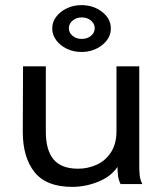

<svg xmlns="http://www.w3.org/2000/svg" viewBox="-20 -719 640 750"><path d="M262 11Q161 11 115 -46.5Q69 -104 69 -204L70 -460H159V-205Q159 -132 189.5 -96Q220 -60 285 -60Q323 -60 357.5 -75.5Q392 -91 413.5 -124Q435 -157 435 -207V-460H524V-72Q524 -53 525.5 -35.5Q527 -18 536 0H451Q443 -16 441 -33Q439 -50 439 -67Q413 -29 363.5 -9Q314 11 262 11ZM298 -516Q267 -516 241 -528.5Q215 -541 199.5 -562Q184 -583 184 -608Q184 -633 199.5 -653.5Q215 -674 241 -686.5Q267 -699 298 -699Q345 -699 379 -672.5Q413 -646 413 -608Q413 -570 379 -543Q345 -516 298 -516ZM299 -567Q321 -567 335.5 -579Q350 -591 350 -609Q350 -626 335.5 -638.5Q321 -651 299 -651Q278 -651 263.5 -638.5Q249 -626 249 -609Q249 -591 263.5 -579Q278 -567 299 -567Z"/></svg>

Font: Inconsolata Expanded Medium
Style: Regular
Weight: 500
Width: 7
Monospace: yes
Designer: Raph Levien, Cyreal, Brenton Simpson
Foundry: Raph Levien, Cyreal, Google
Version: Version 3.001; ttfautohint (v1.8.2.53-6de2)